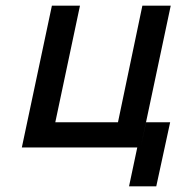

<svg xmlns="http://www.w3.org/2000/svg" viewBox="-20 -520 640 677"><path d="M163 -500 57 0H464L435 137H531L580 -89H495L476 0L582 -500H482L396 -89H175L262 -500Z"/></svg>

Font: LT Wave Mono Medium
Style: Italic
Weight: 500
Designer: Daniel Lyons
Version: Version 2.5 (Glyphs App)